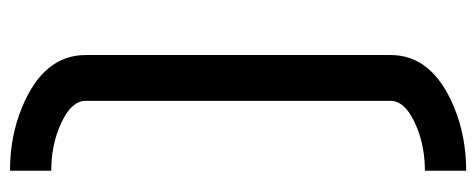

<svg xmlns="http://www.w3.org/2000/svg" viewBox="-322 -572 1012 409"><g transform="rotate(90 184.5 -368.0)"><path d="M344.2 -854.5V-766.6Q295.4 -766.6 254.4 -750.5Q195.3 -727.1 195.3 -693.4V-43.9Q195.3 -10.3 254.4 13.2Q295.4 29.3 344.2 29.3V117.2Q270.5 117.2 208.5 91.3Q97.7 45.4 97.7 -43.9V-693.4Q97.7 -782.7 208.5 -828.6Q270.5 -854.5 344.2 -854.5Z"/></g></svg>

Font: Nova Square
Style: Book
Weight: 400
Version: Version 2.000